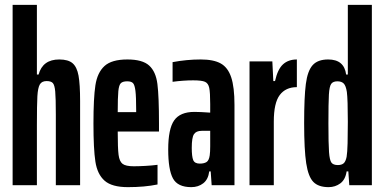

<svg xmlns="http://www.w3.org/2000/svg" viewBox="-20 -763 1585 791"><path d="M32 -743H132V-456H139Q156 -518 224 -518Q261 -518 279 -502.5Q297 -487 303.5 -451.5Q310 -416 310 -347V0H210V-291Q210 -359 207.5 -386Q205 -413 197.5 -421Q190 -429 172 -429Q152 -429 144 -415Q136 -401 134 -366.5Q132 -332 132 -248V0H32Z M635 -221H465Q465 -152 468.5 -125Q472 -98 485 -88Q498 -78 531 -78Q551 -78 578.5 -79.5Q606 -81 629 -84V-3Q576 8 507 8Q441 8 411 -18.5Q381 -45 373 -97Q365 -149 365 -254Q365 -359 373 -411.5Q381 -464 410.5 -491Q440 -518 505 -518Q567 -518 594.5 -493Q622 -468 628.5 -417Q635 -366 635 -254ZM465 -301H541V-308Q541 -364 538 -388.5Q535 -413 528 -420.5Q521 -428 504 -428Q486 -428 478 -420.5Q470 -413 467.5 -387.5Q465 -362 465 -301Z M673 -147Q673 -232 697.5 -267Q722 -302 781 -302Q804 -302 846 -299V-334Q846 -382 842 -401Q838 -420 824.5 -426Q811 -432 776 -432Q736 -432 691 -426V-507Q749 -518 807 -518Q860 -518 889.5 -501.5Q919 -485 932.5 -444.5Q946 -404 946 -331V0H852L848 -57H842Q838 -24 817.5 -8Q797 8 768 8Q712 8 692.5 -28Q673 -64 673 -147ZM844 -123Q846 -136 846 -161V-192V-224H811Q788 -224 779 -210Q770 -196 770 -154Q770 -118 776 -103.5Q782 -89 803 -89Q821 -89 831 -95.5Q841 -102 844 -123Z M1008 -510H1102L1106 -429H1113Q1124 -478 1146 -498Q1168 -518 1203 -518V-404Q1157 -404 1132.5 -371.5Q1108 -339 1108 -262V0H1008Z M1233 -256Q1233 -363 1240 -417Q1247 -471 1268 -494.5Q1289 -518 1332 -518Q1398 -518 1406 -456H1413V-743H1512V0H1419L1415 -57H1408Q1403 -23 1382 -7.5Q1361 8 1334 8Q1292 8 1271 -13.5Q1250 -35 1241.5 -90.5Q1233 -146 1233 -256ZM1408 -117Q1411 -135 1412 -173Q1413 -211 1413 -261Q1413 -353 1409 -384Q1405 -410 1396 -419Q1387 -428 1370 -428Q1352 -428 1344.5 -417.5Q1337 -407 1335 -373.5Q1333 -340 1333 -255Q1333 -170 1335.5 -136.5Q1338 -103 1345.5 -93Q1353 -83 1372 -83Q1387 -83 1395.5 -90Q1404 -97 1408 -117Z"/></svg>

Font: Saira Ultra Condensed
Style: Bold
Weight: 700
Width: 1
Designer: Hector Gatti with collaboration of the Omnibus-Type team
Foundry: Omnibus-Type
Version: Version 1.001; ttfautohint (v1.8)